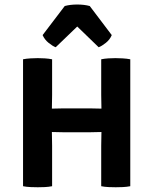

<svg xmlns="http://www.w3.org/2000/svg" viewBox="-20 -804 662 829"><path d="M205 0Q190 3 173.2 3.8Q156.5 4.5 143 4.5Q131 4.5 112.5 3.8Q94 3 79.5 0V-548Q94 -551 112.5 -552Q131 -553 143 -553Q156.5 -553 173.2 -552Q190 -551 205 -548V-394Q205 -377.5 204.5 -364.2Q204 -351 204 -335Q213 -335 228.2 -335.5Q243.5 -336 252 -336H370.5Q379 -336 394 -335.5Q409 -335 418 -335Q418 -351 417.5 -364.2Q417 -377.5 417 -394V-548Q431.5 -551 448.2 -552Q465 -553 478.5 -553Q490.5 -553 509 -552Q527.5 -551 542.5 -548V0Q527 3 510 3.8Q493 4.5 479.5 4.5Q466 4.5 449 3.8Q432 3 417 0V-174.5Q417 -192 417.5 -205Q418 -218 418 -234Q409 -234 394 -233.5Q379 -233 370.5 -233H252Q243.5 -233 228.2 -233.5Q213 -234 204 -234Q204 -218 204.5 -205Q205 -192 205 -174.5ZM367.5 -778 462.5 -652.5Q454.5 -633 437 -619Q419.5 -605 406 -600L313.5 -689.5L220.5 -600Q207 -605 189.8 -619Q172.5 -633 164 -652.5L259.5 -778Q283.5 -784.5 313.5 -784.5Q343.5 -784.5 367.5 -778Z"/></svg>

Font: Signika Negative SC SemiBold
Style: Regular
Weight: 600
Designer: Anna Giedryś
Foundry: Anna Giedryś
Version: Version 2.000; ttfautohint (v1.8.3) -l 8 -r 50 -G 200 -x 9 -